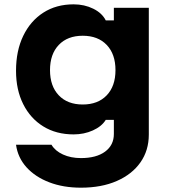

<svg xmlns="http://www.w3.org/2000/svg" viewBox="-20 -651 790 890"><path d="M669.8 -27.4Q669.8 46.5 630.9 101.8Q592.1 157 521.3 188Q450.5 219 355.1 219Q273.3 219 208.4 194.1Q143.4 169.2 102.9 124.5Q62.5 79.7 54.3 20H218.7Q235.7 48.7 272 65.2Q308.2 81.8 355.1 81.8Q426.4 81.8 467.1 51.9Q507.8 21.9 507.8 -30V-95.5H470.3Q451.3 -64.7 410.4 -46.4Q369.5 -28 321.3 -28Q240.8 -28 180.9 -64.9Q121 -101.7 87.7 -168.1Q54.3 -234.5 54.3 -323Q54.3 -415.7 87.7 -484.8Q121 -553.9 180.9 -592.4Q240.8 -630.9 321.3 -630.9Q371.3 -630.9 412.2 -610.7Q453.1 -590.6 470.3 -556.4H507.8V-614.9H669.8ZM211.8 -325.9Q211.8 -251.8 252.4 -209.2Q292.9 -166.6 363.5 -166.6Q434.1 -166.6 474.7 -209.2Q515.3 -251.8 515.3 -325.9Q515.3 -400.1 474.7 -442.7Q434.1 -485.3 363.5 -485.3Q292.9 -485.3 252.4 -442.7Q211.8 -400.1 211.8 -325.9Z"/></svg>

Font: Martian Mono SemiExpanded
Style: Regular
Weight: 400
Width: 6
Monospace: yes
Designer: Roman Shamin
Foundry: Evil Martians
Version: Version 1.000